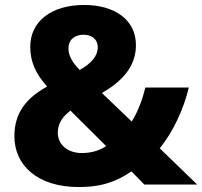

<svg xmlns="http://www.w3.org/2000/svg" viewBox="-20 -744 815 774"><path d="M319 -724C185 -724 102 -656 102 -556C102 -495 123 -448 170 -395C86 -349 38 -289 38 -195C38 -77 132 10 297 10C396 10 453 -15 510 -53L562 0H775L624 -146C679 -214 721 -306 741 -391H566C554 -342 536 -294 511 -254L391 -369C470 -415 528 -474 528 -562C528 -664 443 -724 319 -724ZM317 -604C346 -604 374 -589 374 -553C374 -518 348 -488 301 -462C275 -489 256 -517 256 -548C256 -589 287 -604 317 -604ZM264 -298 408 -155C384 -139 351 -127 310 -127C254 -127 213 -160 213 -209C213 -245 231 -273 264 -298Z"/></svg>

Font: Noto Sans Ethiopic ExtraBold
Style: Regular
Weight: 800
Designer: Monotype Design Team
Foundry: Monotype Imaging Inc.
Version: Version 2.102